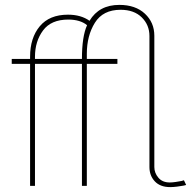

<svg xmlns="http://www.w3.org/2000/svg" viewBox="-20 -760 781 785"><path d="M676 5Q635 5 613 -18.5Q591 -42 591 -77V-613Q591 -658 559.5 -689Q528 -720 473 -720Q401 -720 368 -667Q335 -614 335 -540V-519H460V-499H335V0H315V-499H123V0H103V-499H28V-519H103V-528Q103 -605 142.5 -652.5Q182 -700 258 -700Q311 -700 346 -675Q385 -740 468 -740Q534 -740 572.5 -704Q611 -668 611 -614V-77Q611 -53 627.5 -33.5Q644 -14 674 -14Q684 -14 698 -16Q712 -18 722 -20L732 -23L741 -4Q740 -3 730 -1Q720 1 704 3Q688 5 676 5ZM123 -519H315Q315 -611 336 -657Q308 -680 259 -680Q189 -680 156 -635.5Q123 -591 123 -528Z"/></svg>

Font: Raleway
Style: Thin
Weight: 100
Designer: Matt McInerney, Pablo Impallari, Rodrigo Fuenzalida
Foundry: Matt McInerney, Pablo Impallari, Rodrigo Fuenzalida
Version: Version 3.000